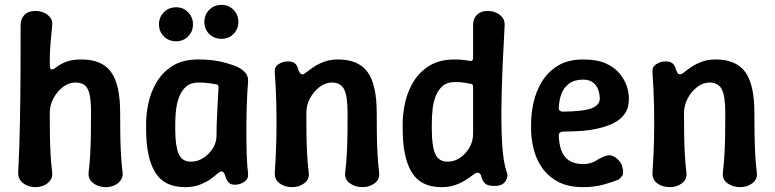

<svg xmlns="http://www.w3.org/2000/svg" viewBox="-20 -758 3193 791"><path d="M126 13Q107 13 90 5.5Q73 -2 63.5 -15.5Q54 -29 55 -47Q60 -147 62 -248.5Q64 -350 64.5 -452Q65 -554 65 -654Q65 -681 81 -697Q97 -713 126 -713Q145 -713 161.5 -705.5Q178 -698 187.5 -685Q197 -672 195 -653Q191 -616 188 -578Q185 -540 185 -506Q185 -486 186.5 -478.5Q188 -471 195 -472Q201 -472 214 -482.5Q227 -493 251.5 -503Q276 -513 315 -513Q400 -513 437.5 -461.5Q475 -410 475 -293Q475 -251 475.5 -210Q476 -169 478 -129Q480 -89 485 -47Q487 -29 477.5 -15.5Q468 -2 451.5 5.5Q435 13 416 13Q397 13 379.5 5.5Q362 -2 352.5 -15.5Q343 -29 345 -47Q350 -89 352 -129Q354 -169 354.5 -210Q355 -251 355 -293Q355 -342 349 -369Q343 -396 329 -407Q315 -418 290 -418Q264 -418 240 -400Q216 -382 200.5 -353.5Q185 -325 185 -293Q185 -251 185.5 -210Q186 -169 188 -129Q190 -89 195 -47Q197 -29 187.5 -15.5Q178 -2 161.5 5.5Q145 13 126 13Z M742 13Q656 13 619 -48.5Q582 -110 582 -225V-250Q582 -290 592 -335.5Q602 -381 626.5 -421.5Q651 -462 692.5 -487.5Q734 -513 797 -513Q846 -513 882 -505.5Q918 -498 947 -487Q970 -479 987 -462.5Q1004 -446 1002 -421Q998 -372 996.5 -319.5Q995 -267 995 -216Q995 -165 996.5 -120.5Q998 -76 1002 -42Q1004 -21 986.5 -9Q969 3 948 3Q932 3 923.5 -4.5Q915 -12 910 -27Q907 -39 903 -45.5Q899 -52 892 -52Q886 -52 875 -42Q864 -32 846.5 -19.5Q829 -7 803 3Q777 13 742 13ZM767 -92Q793 -92 816.5 -106.5Q840 -121 856 -145.5Q872 -170 872 -200Q872 -233 873.5 -264.5Q875 -296 876.5 -327.5Q878 -359 880 -392Q882 -410 870 -411Q859 -413 839.5 -415.5Q820 -418 797 -418Q766 -418 747 -401.5Q728 -385 718 -358.5Q708 -332 705 -303Q702 -274 702 -250V-225Q702 -158 715.5 -125Q729 -92 767 -92ZM706 -588Q675 -588 655 -608Q635 -628 635 -658Q635 -687 655 -707.5Q675 -728 706 -728Q735 -728 755 -707.5Q775 -687 775 -658Q775 -628 755 -608Q735 -588 706 -588ZM893 -598Q862 -598 842 -618Q822 -638 822 -668Q822 -697 842 -717.5Q862 -738 893 -738Q922 -738 942 -717.5Q962 -697 962 -668Q962 -638 942 -618Q922 -598 893 -598Z M1112 -460Q1110 -482 1127.5 -493.5Q1145 -505 1166 -505Q1184 -505 1194 -497.5Q1204 -490 1208 -474Q1211 -464 1215.5 -457.5Q1220 -451 1228 -452Q1234 -453 1245.5 -462.5Q1257 -472 1274.5 -483.5Q1292 -495 1316.5 -504Q1341 -513 1372 -513Q1457 -513 1494.5 -461Q1532 -409 1532 -293Q1532 -251 1532.5 -210Q1533 -169 1535 -128.5Q1537 -88 1542 -46Q1545 -19 1523.5 -3Q1502 13 1474 13Q1443 13 1421 -3Q1399 -19 1402 -46Q1407 -88 1409 -128.5Q1411 -169 1411.5 -210Q1412 -251 1412 -293Q1412 -363 1397.5 -390.5Q1383 -418 1347 -418Q1321 -418 1297 -400Q1273 -382 1257.5 -353.5Q1242 -325 1242 -293Q1242 -251 1242.5 -210Q1243 -169 1245 -128.5Q1247 -88 1252 -46Q1255 -19 1233.5 -3Q1212 13 1184 13Q1153 13 1132 -2.5Q1111 -18 1112 -46Q1117 -115 1118.5 -184Q1120 -253 1118.5 -322.5Q1117 -392 1112 -460Z M1799 13Q1713 13 1676 -48.5Q1639 -110 1639 -225V-250Q1639 -290 1649 -335.5Q1659 -381 1683.5 -421.5Q1708 -462 1749.5 -487.5Q1791 -513 1854 -513Q1874 -513 1890.5 -511Q1907 -509 1915 -507Q1929 -505 1929 -519V-654Q1929 -681 1945 -697Q1961 -713 1988 -713Q2008 -713 2024.5 -705.5Q2041 -698 2050.5 -685Q2060 -672 2059 -653Q2049 -479 2046.5 -357.5Q2044 -236 2049 -161Q2054 -86 2068 -48Q2075 -29 2062 -10.5Q2049 8 2018 8Q1989 8 1978.5 -2Q1968 -12 1964 -27Q1962 -38 1956.5 -43Q1951 -48 1944 -46Q1938 -45 1926.5 -36Q1915 -27 1897 -15.5Q1879 -4 1854.5 4.5Q1830 13 1799 13ZM1824 -92Q1851 -92 1874.5 -107.5Q1898 -123 1913.5 -149Q1929 -175 1929 -207V-400Q1929 -413 1918 -413Q1910 -415 1893 -417.5Q1876 -420 1854 -420Q1823 -420 1804 -404Q1785 -388 1775 -362Q1765 -336 1762 -306.5Q1759 -277 1759 -250V-225Q1759 -156 1773 -124Q1787 -92 1824 -92Z M2383 13Q2320 13 2278.5 -9.5Q2237 -32 2212.5 -68Q2188 -104 2178 -146Q2168 -188 2168 -225V-250Q2168 -290 2178 -335.5Q2188 -381 2212.5 -421.5Q2237 -462 2278.5 -487.5Q2320 -513 2383 -513Q2441 -513 2477.5 -496Q2514 -479 2534.5 -453Q2555 -427 2563 -400Q2571 -373 2571 -352Q2571 -313 2553 -288Q2535 -263 2504.5 -249Q2474 -235 2438 -227.5Q2402 -220 2365.5 -218Q2329 -216 2299 -216Q2290 -215 2286 -211Q2282 -207 2282 -201Q2283 -165 2292.5 -138.5Q2302 -112 2324 -97Q2346 -82 2383 -82Q2413 -82 2436.5 -96.5Q2460 -111 2477 -116Q2491 -121 2505 -115Q2519 -109 2530 -96.5Q2541 -84 2544 -70Q2551 -44 2542.5 -32.5Q2534 -21 2526 -17Q2509 -10 2470 1.5Q2431 13 2383 13ZM2298 -298Q2386 -299 2419 -312.5Q2452 -326 2451 -354Q2450 -375 2443 -392Q2436 -409 2421 -419.5Q2406 -430 2383 -430Q2347 -430 2325 -414Q2303 -398 2293 -371.5Q2283 -345 2282 -310Q2282 -305 2287 -301.5Q2292 -298 2298 -298Z M2668 -460Q2666 -482 2683.5 -493.5Q2701 -505 2722 -505Q2740 -505 2750 -497.5Q2760 -490 2764 -474Q2767 -464 2771.5 -457.5Q2776 -451 2784 -452Q2790 -453 2801.5 -462.5Q2813 -472 2830.5 -483.5Q2848 -495 2872.5 -504Q2897 -513 2928 -513Q3013 -513 3050.5 -461Q3088 -409 3088 -293Q3088 -251 3088.5 -210Q3089 -169 3091 -128.5Q3093 -88 3098 -46Q3101 -19 3079.5 -3Q3058 13 3030 13Q2999 13 2977 -3Q2955 -19 2958 -46Q2963 -88 2965 -128.5Q2967 -169 2967.5 -210Q2968 -251 2968 -293Q2968 -363 2953.5 -390.5Q2939 -418 2903 -418Q2877 -418 2853 -400Q2829 -382 2813.5 -353.5Q2798 -325 2798 -293Q2798 -251 2798.5 -210Q2799 -169 2801 -128.5Q2803 -88 2808 -46Q2811 -19 2789.5 -3Q2768 13 2740 13Q2709 13 2688 -2.5Q2667 -18 2668 -46Q2673 -115 2674.5 -184Q2676 -253 2674.5 -322.5Q2673 -392 2668 -460Z"/></svg>

Font: Winky Sans Medium
Style: Regular
Weight: 500
Designer: Simon Atzbach
Foundry: typofactur
Version: Version 1.205